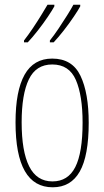

<svg xmlns="http://www.w3.org/2000/svg" viewBox="-20 -837 443 816"><path d="M357 -315Q357 -175 319 -108Q281 -41 204 -41Q46 -41 46 -317Q46 -451 84.5 -519.5Q123 -588 202 -588Q287 -588 322 -515Q357 -442 357 -315ZM72 -317Q72 -194 104 -130Q136 -66 203 -66Q269 -66 300 -127Q331 -188 331 -316Q331 -431 302.5 -497Q274 -563 202 -563Q133 -563 102.5 -499.5Q72 -436 72 -317ZM321 -810Q313 -795 293.5 -766Q274 -737 250.5 -707Q227 -677 208 -657H192V-665Q209 -686 228.5 -715Q248 -744 265.5 -772Q283 -800 292 -817H321ZM211 -810Q203 -795 183.5 -766Q164 -737 140.5 -707Q117 -677 98 -657H82V-665Q100 -688 119.5 -717Q139 -746 155.5 -773Q172 -800 182 -817H211Z"/></svg>

Font: Noto Sans Tamil UI ExtraCondensed Thin
Style: Regular
Weight: 100
Width: 2
Designer: Jelle Bosma - Monotype Design Team
Foundry: Monotype Imaging Inc.
Version: Version 2.004; ttfautohint (v1.8.4.7-5d5b)